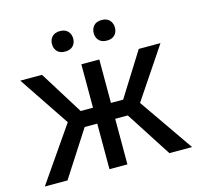

<svg xmlns="http://www.w3.org/2000/svg" viewBox="-103 -823 973 934"><g transform="rotate(-15 383.0 -355.5)"><path d="M489.7 -229.5H426.3V0H335.9V-229.5H272.5L124.5 0H10.3L199.2 -273.4L28.3 -528.3H137.7L273.9 -309.6H335.9V-528.3H426.3V-309.6H487.8L625 -528.3H734.4L563 -272.9L752 0H637.7ZM223.1 -659.7Q223.1 -681.6 236.6 -696.5Q250 -711.4 276.4 -711.4Q302.7 -711.4 316.4 -696.5Q330.1 -681.6 330.1 -659.7Q330.1 -637.7 316.4 -623Q302.7 -608.4 276.4 -608.4Q250 -608.4 236.6 -623Q223.1 -637.7 223.1 -659.7ZM433.1 -658.7Q433.1 -680.7 446.5 -695.8Q460 -710.9 486.3 -710.9Q512.7 -710.9 526.4 -695.8Q540 -680.7 540 -658.7Q540 -636.7 526.4 -622.1Q512.7 -607.4 486.3 -607.4Q460 -607.4 446.5 -622.1Q433.1 -636.7 433.1 -658.7Z"/></g></svg>

Font: Roboto
Style: Regular
Weight: 400
Designer: Google
Version: Version 2.001047; 2015